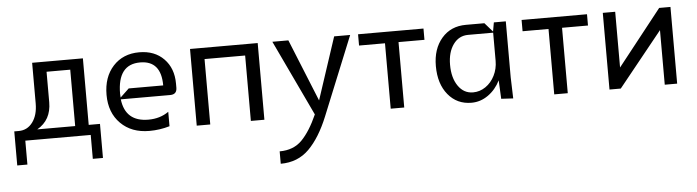

<svg xmlns="http://www.w3.org/2000/svg" viewBox="-40 -496 3079 848"><g transform="rotate(-5 1500.0 -72.5)"><path d="M15 -45H35Q73 -45 96.5 -76.5Q120 -108 120 -160V-340H345V-45H395V106H350V0H60V106H15ZM285 -45V-295H180V-160Q180 -81 117 -45Z M495 -170Q495 -161 496 -153L535 -190H688Q688 -300 595 -300Q495 -300 495 -170ZM595 -345Q663 -345 704 -303Q745 -261 745 -193V-175Q745 -145 715 -145H496Q508 -45 610 -45Q662 -45 700 -72V-8Q656 5 610 5Q531 5 483 -43Q435 -91 435 -170Q435 -249 479 -297Q523 -345 595 -345Z M820 0V-340H1120V0H1060V-290H880V0Z M1185 -340H1256L1368 -64L1459 -340H1530L1388 9Q1351 100 1301 150Q1251 200 1175 200V145Q1237 145 1274.5 106.5Q1312 68 1344 -4Z M1565 -340H1855V-290H1740V0H1680V-290H1565Z M1895 -170Q1895 -246 1935.5 -293Q1976 -340 2043 -340H2125L2160 -300L2167 -340H2220V-92L2223 2L2170 -1L2166 -83Q2146 -43 2112 -19Q2078 5 2038 5Q1974 5 1934.5 -43Q1895 -91 1895 -170ZM1958 -170Q1958 -112 1983 -76Q2008 -40 2049 -40Q2079 -40 2104.5 -57.5Q2130 -75 2145 -105Q2160 -135 2160 -170V-295H2049Q2008 -295 1983 -260.5Q1958 -226 1958 -170Z M2290 -340H2580V-290H2465V0H2405V-290H2290Z M2650 0V-340H2705V-93L2900 -340H2950V0H2895V-242L2700 0Z"/></g></svg>

Font: Glametrix
Style: Regular
Weight: 500
Designer: gluk
Foundry: gluk
Version: Version 0.40